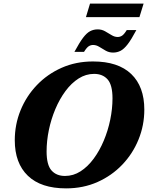

<svg xmlns="http://www.w3.org/2000/svg" viewBox="-20 -1024 816 1059"><path d="M776 -419.5Q776 -333 744.2 -254.8Q712.5 -176.5 654.5 -115.8Q596.5 -55 517.8 -20Q439 15 344.5 15Q206 15 133.8 -54.5Q61.5 -124 61.5 -250.5Q61.5 -337 93.2 -415.2Q125 -493.5 183 -554.2Q241 -615 319.8 -650Q398.5 -685 493 -685Q631.5 -685 703.8 -615.8Q776 -546.5 776 -419.5ZM237 -188.5Q237 -114.5 264 -84Q291 -53.5 338.5 -53.5Q384.5 -53.5 424.2 -79Q464 -104.5 496.5 -148.5Q529 -192.5 552.2 -247.8Q575.5 -303 588 -363.5Q600.5 -424 600.5 -481.5Q600.5 -555.5 573.5 -586Q546.5 -616.5 499 -616.5Q453.5 -616.5 413.5 -591Q373.5 -565.5 341 -521.5Q308.5 -477.5 285.2 -422.2Q262 -367 249.5 -306.8Q237 -246.5 237 -188.5ZM732 -858Q705 -807 684.5 -780.2Q664 -753.5 645 -743.8Q626 -734 603.5 -734Q581.5 -734 563 -744.5Q544.5 -755 527.8 -765.5Q511 -776 493.5 -776Q480.5 -776 469.2 -768.8Q458 -761.5 443.5 -738H390.5Q418 -789 438.2 -815.8Q458.5 -842.5 477.5 -852.2Q496.5 -862 519 -862Q541 -862 559.5 -851.5Q578 -841 595 -830.5Q612 -820 629 -820Q642 -820 653.2 -827.2Q664.5 -834.5 679 -858ZM454 -929.5 476.5 -1004H772L749 -929.5Z"/></svg>

Font: Newsreader Text ExtraBold
Style: Italic
Weight: 800
Italic angle: -17°
Designer: Hugues Gentile
Foundry: Production Type
Version: Version 1.001